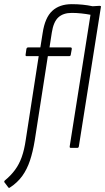

<svg xmlns="http://www.w3.org/2000/svg" viewBox="-60 -711 505 923"><path d="M170 -441 107 -36Q98 19 84 61Q70 103 47 135Q24 167 -13 191Q-17 194 -20 190L-39 165Q-41 160 -36 156Q-8 133 12 106Q32 79 44.5 44Q57 9 64 -40L126 -441H68Q62 -441 63 -448L67 -476Q69 -483 75 -483H134L145 -552Q156 -626 191 -658.5Q226 -691 285 -691Q312 -691 337 -688.5Q362 -686 385 -681L419 -683Q422 -683 424 -682Q426 -681 425 -677L319 -7Q318 0 311 0H281Q274 0 275 -7L375 -640Q354 -644 330.5 -646.5Q307 -649 285 -649Q244 -649 220.5 -627.5Q197 -606 189 -554L178 -483H279Q286 -483 285 -475L280 -447Q279 -441 272 -441Z"/></svg>

Font: Sofia Sans Condensed Light
Style: Italic
Weight: 300
Italic angle: -9°
Version: Version 4.100